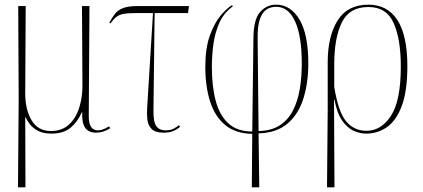

<svg xmlns="http://www.w3.org/2000/svg" viewBox="-20 -562 1812 822"><path d="M57 240 60 -136 58 -536H90L88 -164Q88 -92 115.5 -46.5Q143 -1 198 -1Q245 -1 275 -28.5Q305 -56 319 -100.5Q333 -145 333 -194L331 -536H363L360 -64Q360 -4 399 -4Q409 -4 419.5 -7.5Q430 -11 447 -21L452 -13Q422 6 392 6Q359 6 344.5 -15Q330 -36 332 -81H330Q312 -40 282 -15Q252 10 200 10Q166 10 143.5 -1.5Q121 -13 108 -30Q95 -47 89 -61H88L89 240Z M681 6Q645 6 629.5 -9.5Q614 -25 611 -49.5Q608 -74 610 -100L635 -506H562Q528 -506 509 -502.5Q490 -499 478 -489.5Q466 -480 453 -462L448 -465Q460 -487 472 -502.5Q484 -518 506 -527Q528 -536 568 -536H789L785 -506H642L637 -92Q636 -42 648.5 -23Q661 -4 690 -4Q710 -4 724 -11.5Q738 -19 746 -26L751 -19Q737 -7 720.5 -0.5Q704 6 681 6Z M1058 240 1060 11Q989 10 944.5 -26.5Q900 -63 879.5 -127.5Q859 -192 859 -276Q859 -355 878 -408.5Q897 -462 923.5 -494Q950 -526 973 -540L977 -535Q938 -507 919 -464Q900 -421 893.5 -372Q887 -323 887 -276Q887 -193 903.5 -130.5Q920 -68 958 -33.5Q996 1 1060 1L1065 -395Q1065 -478 1093 -510Q1121 -542 1162 -542Q1224 -542 1262 -478.5Q1300 -415 1300 -290Q1300 -208 1279 -140.5Q1258 -73 1211 -33Q1164 7 1087 9L1090 240ZM1083 -395 1087 -1Q1142 -2 1178 -25.5Q1214 -49 1234.5 -89.5Q1255 -130 1263.5 -181.5Q1272 -233 1272 -290Q1272 -407 1243.5 -470Q1215 -533 1162 -533Q1140 -533 1122 -522Q1104 -511 1093 -481Q1082 -451 1083 -395Z M1380 240 1383 -88V-295Q1383 -407 1425.5 -474.5Q1468 -542 1557 -542Q1639 -542 1681.5 -476Q1724 -410 1724 -279Q1724 -173 1700.5 -109.5Q1677 -46 1637 -18Q1597 10 1548 10Q1521 10 1494 -2Q1467 -14 1445 -45.5Q1423 -77 1412 -135H1410L1412 240ZM1549 -2Q1612 -2 1654 -66.5Q1696 -131 1696 -277Q1696 -394 1665.5 -463Q1635 -532 1557 -532Q1476 -532 1443.5 -466Q1411 -400 1411 -287V-190Q1428 -83 1462 -42.5Q1496 -2 1549 -2Z"/></svg>

Font: Noto Serif Display Condensed Thin
Style: Regular
Weight: 100
Width: 3
Designer: Monotype Design Team
Foundry: Monotype Imaging Inc.
Version: Version 2.009